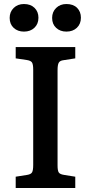

<svg xmlns="http://www.w3.org/2000/svg" viewBox="-20 -934 452 954"><path d="M58 0V-56L115 -65Q134 -68 139.5 -78Q145 -88 145 -115V-588Q145 -614 139 -623.5Q133 -633 112 -636L58 -644V-700H354V-644L296 -635Q278 -633 272 -622.5Q266 -612 266 -585V-112Q266 -86 272 -77Q278 -68 298 -65L354 -56V0ZM310 -777Q279 -777 259 -795.5Q239 -814 239 -845Q239 -875 259 -894.5Q279 -914 310 -914Q344 -914 363 -895Q382 -876 382 -846Q382 -815 362 -796Q342 -777 310 -777ZM99 -777Q68 -777 48 -795.5Q28 -814 28 -845Q28 -875 48 -894.5Q68 -914 99 -914Q132 -914 151.5 -895Q171 -876 171 -846Q171 -815 151 -796Q131 -777 99 -777Z"/></svg>

Font: Literata Medium
Style: Regular
Weight: 500
Designer: Latin by Veronika Burian and Jose Scaglione. Greek by Irene Vlachou. Cyrillic by Vera Evstafieva.
Foundry: TypeTogether
Version: Version 3.103; ttfautohint (v1.8.4.7-5d5b);gftools[0.9.29]